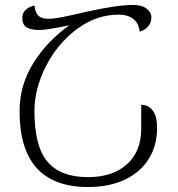

<svg xmlns="http://www.w3.org/2000/svg" viewBox="-20 -744 719 775"><path d="M59 -295Q59 -402 116 -491.5Q173 -581 260 -642Q170 -623 140 -623Q104 -623 87 -634Q70 -645 70 -672Q70 -709 119 -722Q122 -693 135 -680.5Q148 -668 176 -668Q197 -668 236.5 -676Q276 -684 322 -695Q450 -724 518 -724Q553 -724 572 -709Q591 -694 591 -674Q591 -653 578.5 -638Q566 -623 544 -616Q540 -651 517.5 -668Q495 -685 460 -685Q368 -685 289.5 -626Q211 -567 165 -476Q119 -385 119 -295Q119 -154 171.5 -91.5Q224 -29 335 -29Q435 -29 492.5 -81Q550 -133 550 -224V-321Q579 -321 596.5 -298Q614 -275 614 -228Q614 -156 580 -102Q546 -48 483 -18.5Q420 11 336 11Q59 11 59 -295Z"/></svg>

Font: Noto Serif Georgian Light
Style: Regular
Weight: 300
Designer: Monotype Design team
Foundry: Monotype Imaging Inc.
Version: Version 1.000